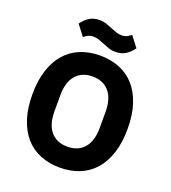

<svg xmlns="http://www.w3.org/2000/svg" viewBox="-162 -1031 1038 1163"><g transform="rotate(20 357.0 -449.5)"><path d="M357 12Q288 12 231 -11Q174 -34 134 -79.5Q94 -125 72 -192.5Q50 -260 50 -349Q50 -438 72 -505.5Q94 -573 134 -618.5Q174 -664 231 -687Q288 -710 357 -710Q426 -710 483 -687Q540 -664 580 -618.5Q620 -573 642 -505.5Q664 -438 664 -349Q664 -260 642 -192.5Q620 -125 580 -79.5Q540 -34 483 -11Q426 12 357 12ZM357 -123Q426 -123 464.5 -168Q503 -213 503 -297V-401Q503 -485 464.5 -530Q426 -575 357 -575Q288 -575 249.5 -530Q211 -485 211 -401V-297Q211 -213 249.5 -168Q288 -123 357 -123ZM433 -762Q410 -762 392.5 -768Q375 -774 356 -782Q334 -791 316 -797.5Q298 -804 278 -804Q261 -804 248 -798Q235 -792 219 -779L167 -847Q185 -874 213 -892.5Q241 -911 281 -911Q304 -911 321.5 -905Q339 -899 358 -891Q380 -882 398 -875.5Q416 -869 436 -869Q453 -869 466 -875Q479 -881 495 -894L547 -826Q529 -799 501 -780.5Q473 -762 433 -762Z"/></g></svg>

Font: IBM Plex Arabic
Style: Bold
Weight: 700
Designer: Mike Abbink, Paul van der Laan, Pieter van Rosmalen, Wael Morcos, Khajak Apelian
Foundry: Bold Monday
Version: Version 1.0